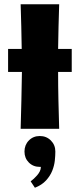

<svg xmlns="http://www.w3.org/2000/svg" viewBox="-20 -605 375 902"><path d="M258 -585Q256 -532 255 -480Q254 -428 253 -375H317V-267H253Q253 -200 254.5 -133.5Q256 -67 258 0H77Q81 -133 83 -267H18V-375H82Q81 -428 80 -480Q79 -532 77 -585ZM124 247Q131 242 139 234.5Q147 227 154.5 218.5Q162 210 167 200Q172 190 172 179H167Q136 179 115.5 158.5Q95 138 95 107Q95 76 115.5 55Q136 34 167 34Q198 34 219 55Q240 76 240 107Q240 126 237.5 149.5Q235 173 225.5 197Q216 221 196.5 242.5Q177 264 144 277Z"/></svg>

Font: CAT Rhythmus
Style: Regular
Weight: 400
Designer: Peter Wiegel nach alter Vorlage
Foundry: Peter Wiegel
Version: 1.000